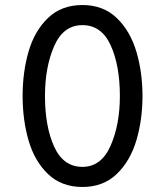

<svg xmlns="http://www.w3.org/2000/svg" viewBox="-20 -732 656 764"><path d="M70 -350Q70 -446 94 -528Q118 -610 171.5 -661Q225 -712 308 -712Q391 -712 444.5 -660.5Q498 -609 522.5 -527Q547 -445 547 -350Q547 -255 522.5 -173Q498 -91 444.5 -39.5Q391 12 308 12Q225 12 171.5 -39Q118 -90 94 -172Q70 -254 70 -350ZM457 -350Q457 -471 420.5 -551.5Q384 -632 308 -632Q232 -632 195.5 -548.5Q159 -465 159 -350Q159 -229 195.5 -148.5Q232 -68 308 -68Q383 -68 420 -152Q457 -236 457 -350Z"/></svg>

Font: Overpass Mono
Style: Regular
Weight: 400
Monospace: yes
Designer: Delve Withrington, Dave Bailey
Foundry: Delve Fonts
Version: Version 1.000;DELV;Overpass